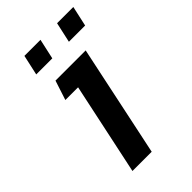

<svg xmlns="http://www.w3.org/2000/svg" viewBox="-197 -700 769 769"><g transform="rotate(-45 187.5 -316.0)"><path d="M79 -546 98 -632H189L170 -546ZM264 -546 283 -632H375L356 -546ZM78 0 161 -391H89L116 -474H287L187 0Z"/></g></svg>

Font: Kanit
Style: Italic
Weight: 400
Italic angle: -12°
Designer: Katatrad Team
Foundry: CadsonDemak
Version: Version 2.000; ttfautohint (v1.8.3)